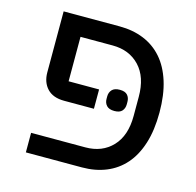

<svg xmlns="http://www.w3.org/2000/svg" viewBox="-92 -702 813 797"><g transform="rotate(15 314.5 -303.0)"><path d="M396 -261Q373 -261 362.5 -272.5Q352 -284 352 -301V-312Q352 -329 362.5 -340.5Q373 -352 396 -352Q419 -352 429 -340.5Q439 -329 439 -312V-301Q439 -284 429 -272.5Q419 -261 396 -261ZM86 -84H319Q391 -84 435 -130.5Q479 -177 479 -262V-344Q479 -429 435 -475.5Q391 -522 319 -522H181V-331H312V-248H184Q136 -248 111 -274.5Q86 -301 86 -344V-606H327Q384 -606 430.5 -587Q477 -568 510 -530.5Q543 -493 561 -436Q579 -379 579 -303Q579 -227 561 -170Q543 -113 510 -75.5Q477 -38 430.5 -19Q384 0 327 0H86Z"/></g></svg>

Font: IBM Plex Sans Hebrew Text
Style: Regular
Weight: 450
Designer: Mike Abbink, Paul van der Laan, Pieter van Rosmalen, Yanek Iontef
Foundry: Bold Monday
Version: Version 1.2